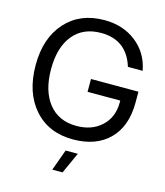

<svg xmlns="http://www.w3.org/2000/svg" viewBox="-133 -815 973 1130"><g transform="rotate(15 353.5 -250.0)"><path d="M664.1 -293Q664.1 -148.4 584 -68.4Q503.9 11.7 363.3 11.7Q214.8 11.7 127 -87.9Q39.1 -187.5 39.1 -355.5Q39.1 -519.5 127 -617.2Q214.8 -714.8 363.3 -714.8Q476.6 -714.8 556.6 -652.3Q636.7 -589.8 656.2 -484.4H566.4Q519.5 -636.7 363.3 -636.7Q253.9 -636.7 193.4 -562.5Q132.8 -488.3 132.8 -355.5Q132.8 -222.7 193.4 -146.5Q253.9 -70.3 363.3 -70.3Q457 -70.3 515.6 -125Q574.2 -179.7 574.2 -269.5V-281.2H375V-359.4H664.1ZM293 214.8 339.8 85.9H414.1L355.5 214.8Z"/></g></svg>

Font: 和音 by 宁静之雨，公众号njzyshare
Style: Regular
Weight: 400
Designer: Steve Matteson
Foundry: Ascender Corporation
Version: Version 6.00;June 8, 2018;FontCreator 11.0.0.2388 32-bit